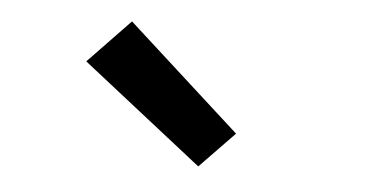

<svg xmlns="http://www.w3.org/2000/svg" viewBox="-31 -844 663 342"><g transform="rotate(5 300.0 -673.5)"><path d="M333 -550 118 -719 193 -797 395 -614Z"/></g></svg>

Font: Iosevka SS04 Semibold Extended
Style: Regular
Weight: 600
Width: 7
Monospace: yes
Designer: Belleve Invis
Foundry: Belleve Invis
Version: Version 19.0.0; ttfautohint (v1.8.4)